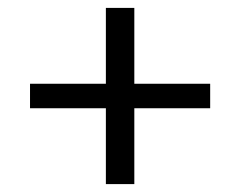

<svg xmlns="http://www.w3.org/2000/svg" viewBox="-20 -567 608 486"><path d="M248 -293H56V-355H248V-547H320V-355H512V-293H320V-101H248Z"/></svg>

Font: Stavian Regular
Style: Regular
Weight: 400
Version: Version 1.000; ttfautohint (v1.6)